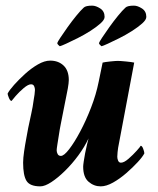

<svg xmlns="http://www.w3.org/2000/svg" viewBox="-20 -653 560 681"><path d="M282 -110Q285 -126 288.5 -140Q292 -154 294 -162Q280 -132 258 -102Q236 -72 210.5 -47Q185 -22 162 -7Q139 8 123 8Q86 8 74 -11.5Q62 -31 62 -76Q62 -92 65.5 -116Q69 -140 73.5 -163.5Q78 -187 80 -199Q86 -229 91 -250.5Q96 -272 100 -302Q101 -305 102.5 -317.5Q104 -330 104 -334Q104 -341 101 -347.5Q98 -354 90 -354Q80 -354 64 -340.5Q48 -327 35.5 -312.5Q23 -298 21 -295Q16 -295 11.5 -306Q7 -317 7 -321Q13 -333 30 -352Q47 -371 69 -391Q91 -411 114.5 -424.5Q138 -438 158 -438Q187 -438 205.5 -420.5Q224 -403 224 -369Q224 -359 220.5 -339Q217 -319 215 -311Q214 -307 210.5 -288.5Q207 -270 202.5 -248Q198 -226 195 -210Q192 -194 192 -194Q191 -188 188.5 -172Q186 -156 183.5 -140.5Q181 -125 181 -120Q181 -113 184.5 -106.5Q188 -100 196 -100Q207 -100 225.5 -124Q244 -148 264.5 -186.5Q285 -225 303 -271.5Q321 -318 330 -363L344 -431Q352 -433 371 -435Q390 -437 398 -437Q406 -437 426.5 -435Q447 -433 456 -431L399 -129Q398 -125 397 -113Q396 -101 396 -97Q396 -90 399 -83Q402 -76 409 -76Q420 -76 436 -90Q452 -104 465 -118.5Q478 -133 479 -136Q484 -136 488 -125Q492 -114 492 -109Q486 -97 468.5 -78Q451 -59 428 -39Q405 -19 381 -5.5Q357 8 337 8Q313 8 294 -8.5Q275 -25 275 -62Q275 -67 277 -80.5Q279 -94 282 -110ZM340 -489Q338 -491 335 -493.5Q332 -496 331 -500Q332 -504 342.5 -520Q353 -536 368 -557Q383 -578 398.5 -597Q414 -616 425 -626Q432 -633 455 -633Q468 -633 483.5 -623Q499 -613 499 -593Q499 -583 484.5 -570Q470 -557 448 -543Q426 -529 403 -517.5Q380 -506 362.5 -498Q345 -490 340 -489ZM192 -489Q190 -491 187 -493.5Q184 -496 183 -500Q184 -504 194.5 -520Q205 -536 220 -557Q235 -578 250.5 -597Q266 -616 277 -626Q284 -633 307 -633Q320 -633 335.5 -623Q351 -613 351 -593Q351 -583 336.5 -570Q322 -557 300 -543Q278 -529 255 -517.5Q232 -506 214.5 -498Q197 -490 192 -489Z"/></svg>

Font: Amiri
Style: Bold Italic
Weight: 700
Italic angle: 10°
Designer: Khaled Hosny
Version: Version 0.113